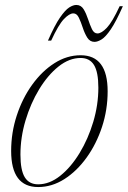

<svg xmlns="http://www.w3.org/2000/svg" viewBox="-20 -745 516 775"><path d="M305.5 -522Q414.5 -522 414.5 -376.5Q414.5 -302 391.8 -232.8Q369 -163.5 329.5 -108.8Q290 -54 239.8 -22Q189.5 10 134 10Q25 10 25 -135.5Q25 -210 47.8 -279.2Q70.5 -348.5 110 -403.2Q149.5 -458 199.8 -490Q250 -522 305.5 -522ZM134 -1Q180 -1 223.2 -35.5Q266.5 -70 301.2 -127.2Q336 -184.5 356.5 -253.2Q377 -322 377 -391Q377 -454 359.5 -482.5Q342 -511 305.5 -511Q259.5 -511 216.2 -476.5Q173 -442 138.2 -384.8Q103.5 -327.5 83 -258.8Q62.5 -190 62.5 -121Q62.5 -58 80 -29.5Q97.5 -1 134 -1ZM476 -720Q448.5 -658 427.5 -627Q406.5 -596 390.2 -586Q374 -576 361.5 -576Q343 -576 332.2 -593.2Q321.5 -610.5 314 -633.5Q306.5 -656.5 298.2 -673.8Q290 -691 276 -691Q260 -691 238 -668Q216 -645 186.5 -581H173.5Q201 -643.5 222.2 -674.2Q243.5 -705 259.5 -715Q275.5 -725 288 -725Q307 -725 317.5 -707.8Q328 -690.5 335.5 -667.5Q343 -644.5 351.2 -627.2Q359.5 -610 373.5 -610Q389.5 -610 411.5 -633.2Q433.5 -656.5 463 -720Z"/></svg>

Font: Newsreader Display ExtraLight
Style: Italic
Weight: 275
Italic angle: -17°
Designer: Hugues Gentile
Foundry: Production Type
Version: Version 1.001